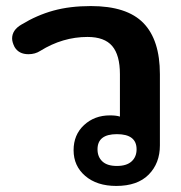

<svg xmlns="http://www.w3.org/2000/svg" viewBox="-20 -604 598 634"><path d="M223 -108Q223 -159 257.5 -191Q292 -223 343 -223Q364 -223 376 -219V-359Q376 -422 350.5 -452Q325 -482 269 -482Q187 -482 113 -436Q96 -425 74 -425Q42 -425 28 -449Q20 -465 20 -477Q20 -505 51 -523Q102 -554 156.5 -569Q211 -584 280 -584Q399 -584 453.5 -528Q508 -472 508 -359V-124Q508 -65 471 -27.5Q434 10 364 10Q300 10 261.5 -23Q223 -56 223 -108ZM431 -111Q431 -161 366 -161Q302 -161 302 -111Q302 -86 318 -71Q334 -56 366 -56Q398 -56 414.5 -71Q431 -86 431 -111Z"/></svg>

Font: Kodchasan
Style: Bold
Weight: 700
Designer: Katatrad Aksorn Co.,Ltd.
Foundry: Cadson Demak Co.,Ltd.
Version: Version 1.000; ttfautohint (v1.6)